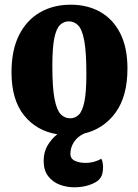

<svg xmlns="http://www.w3.org/2000/svg" viewBox="-20 -563 588 818"><path d="M296 235Q265 235 235 224Q205 213 185.5 188Q166 163 166 122Q166 85 182.5 57Q199 29 224 9Q136 -5 82.5 -71.5Q29 -138 29 -255Q29 -349 61 -413Q93 -477 150 -510Q207 -543 281 -543Q353 -543 407.5 -512Q462 -481 492.5 -420.5Q523 -360 523 -271Q523 -153 472.5 -83.5Q422 -14 338 6Q309 20 294.5 43Q280 66 280 92Q280 114 300 122.5Q320 131 343 131Q364 131 383 125.5Q402 120 411 113Q416 120 417.5 131Q419 142 419 151Q419 165 415.5 178.5Q412 192 401 203Q388 216 359.5 225.5Q331 235 296 235ZM279 -59Q300 -59 315.5 -74Q331 -89 339.5 -129.5Q348 -170 348 -247Q348 -341 339 -389.5Q330 -438 313 -455Q296 -472 273 -472Q252 -472 236 -457Q220 -442 211.5 -401Q203 -360 203 -282Q203 -189 212.5 -141Q222 -93 239 -76Q256 -59 279 -59Z"/></svg>

Font: Calistoga
Style: Regular
Weight: 400
Designer: Yvonne Schuttler, Eben Sorkin
Foundry: www.sorkintype.com
Version: Version 1.010; ttfautohint (v1.8.4.7-5d5b)